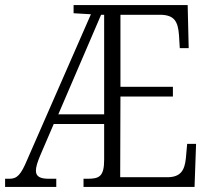

<svg xmlns="http://www.w3.org/2000/svg" viewBox="-22 -734 828 754"><path d="M-2 0H199V-32H170C135 -32 119 -41 119 -64C119 -78 125 -98 137 -126L189 -247H387V-107C387 -41 368 -32 322 -32H306V0H742L748 -169H713L708 -113C703 -65 688 -38 634 -38H450L451 -355H657V-393H451V-676H608C662 -675 677 -651 681 -595L684 -545H719L715 -714H267V-682L335 -678L85 -107C60 -47 45 -32 15 -32H-2ZM207 -285 375 -676H387V-285Z"/></svg>

Font: Noto Serif Devanagari Condensed Light
Style: Regular
Weight: 300
Width: 3
Designer: Universal Thirst, Indian Type Foundry and the Monotype Design Team
Foundry: Monotype Imaging Inc.
Version: Version 2.004